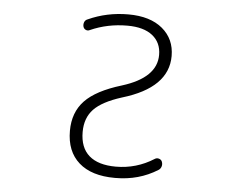

<svg xmlns="http://www.w3.org/2000/svg" viewBox="-53 -828 1105 880"><g transform="rotate(5 500.0 -388.0)"><path d="M502.9 -711.9Q412.1 -711.9 333 -676.8Q324.2 -671.9 314.9 -675.8Q305.7 -679.7 302.7 -689.5Q299.8 -700.2 303.7 -710.4Q307.6 -720.7 318.4 -724.6Q404.3 -763.7 502.9 -763.7Q603.5 -763.7 660.2 -716.3Q716.8 -668.9 716.8 -590.8Q716.8 -444.3 506.8 -381.8Q417 -353.5 378.9 -313.5Q340.8 -273.4 340.8 -209Q340.8 -136.7 382.8 -100.1Q424.8 -63.5 505.9 -63.5Q600.6 -63.5 680.7 -114.3Q689.5 -120.1 699.7 -117.2Q710 -114.3 713.9 -105.5Q718.8 -93.8 715.3 -82.5Q711.9 -71.3 702.1 -65.4Q616.2 -11.7 508.8 -11.7Q507.8 -11.7 505.9 -11.7Q398.4 -11.7 340.3 -63Q282.2 -114.3 282.2 -209Q282.2 -293.9 333.5 -347.7Q384.8 -401.4 501 -436.5Q659.2 -485.4 659.2 -590.8Q659.2 -647.5 618.7 -679.7Q578.1 -711.9 502.9 -711.9Z"/></g></svg>

Font: Rounded-L Mgen+ 1mn light
Style: Regular
Weight: 200
Designer: [Source Han Sans]
Ryoko NISHIZUKA  (kana & ideographs); Paul D. Hunt (Latin, Greek & Cyrillic); Wenlong ZHANG  (bopomofo
Version: Version 1.059.20150602